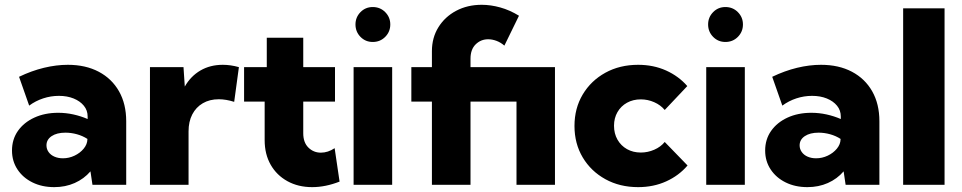

<svg xmlns="http://www.w3.org/2000/svg" viewBox="-20 -767 3995 797"><path d="M503.9 0H363.8L355.5 -55.7Q328.6 -24.4 290 -7.3Q251.5 9.8 205.1 9.8Q154.3 9.8 114.7 -9.8Q75.2 -29.3 52.5 -63.7Q29.8 -98.1 29.8 -142.1Q29.8 -188.5 54.4 -223.6Q79.1 -258.8 122.6 -278.8Q166 -298.8 221.7 -298.8Q253.4 -298.8 284.4 -292Q315.4 -285.2 343.8 -272.9V-283.2Q343.8 -309.1 328.1 -328.1Q312.5 -347.2 285.6 -358.2Q258.8 -369.1 224.6 -369.1Q190.9 -369.1 159.2 -358.6Q127.4 -348.1 101.1 -328.6L59.1 -448.2Q110.8 -473.1 162.4 -485.6Q213.9 -498 261.7 -498Q335.4 -498 389.9 -469.2Q444.3 -440.4 474.1 -387.9Q503.9 -335.4 503.9 -263.7ZM241.2 -109.9Q266.1 -109.9 289.3 -120.8Q312.5 -131.8 327.4 -149.9Q342.3 -168 342.8 -188.5V-190.4Q323.2 -203.1 299.3 -209.7Q275.4 -216.3 251.5 -216.3Q215.8 -216.3 194.3 -201.9Q172.9 -187.5 172.9 -163.6Q172.9 -148.4 181.6 -136Q190.4 -123.5 206.1 -116.7Q221.7 -109.9 241.2 -109.9Z M762.7 0H602.5V-488.3H741.7L747.1 -407.7Q771.5 -450.7 812 -474.4Q852.5 -498 904.8 -498Q920.9 -498 937.7 -495.6Q954.6 -493.2 971.7 -488.3L952.1 -344.2Q918 -355 888.2 -355Q850.1 -355 821.8 -338.4Q793.5 -321.8 778.1 -292Q762.7 -262.2 762.7 -221.7Z M1389.6 -13.2Q1331.1 9.8 1275.9 9.8Q1217.8 9.8 1173.1 -14.9Q1128.4 -39.6 1103.5 -83.3Q1078.6 -127 1078.6 -185.1V-345.2H993.2V-488.3H1087.4V-610.4H1238.8V-488.3H1370.6V-345.2H1238.8V-213.9Q1238.8 -175.3 1260.3 -154.3Q1281.7 -133.3 1312 -133.3Q1341.3 -133.3 1369.1 -151.9Z M1527.3 -592.8Q1497.1 -592.8 1476.3 -614Q1455.6 -635.3 1455.6 -665.5Q1455.6 -695.3 1476.3 -716.6Q1497.1 -737.8 1527.3 -737.8Q1558.1 -737.8 1579.1 -716.6Q1600.1 -695.3 1600.1 -665.5Q1600.1 -635.3 1579.1 -614Q1558.1 -592.8 1527.3 -592.8ZM1607.9 0H1447.8V-488.3H1607.9Z M1933.1 0H1772.9V-345.2H1687.5V-488.3H1772.9V-554.7Q1772.9 -610.4 1799.8 -653.8Q1826.7 -697.3 1873.5 -722.2Q1920.4 -747.1 1979.5 -747.1Q2017.1 -747.1 2056.6 -736.1Q2096.2 -725.1 2134.3 -701.7L2073.7 -577.6Q2058.6 -590.8 2041 -597.4Q2023.4 -604 2006.3 -604Q1976.1 -604 1954.6 -583Q1933.1 -562 1933.1 -523.4V-488.3H2283.7V0H2124V-345.2H1933.1Z M2834 -80.1Q2798.3 -38.1 2745.6 -14.2Q2692.9 9.8 2628.9 9.8Q2552.7 9.8 2492.9 -23.2Q2433.1 -56.2 2398.9 -113.5Q2364.7 -170.9 2364.7 -244.1Q2364.7 -317.4 2398.9 -374.8Q2433.1 -432.1 2492.9 -465.1Q2552.7 -498 2628.9 -498Q2692.4 -498 2744.9 -474.4Q2797.4 -450.7 2833 -409.7L2739.3 -310.5Q2722.2 -331.1 2695.6 -342.8Q2668.9 -354.5 2640.1 -354.5Q2607.9 -354.5 2582.8 -340.6Q2557.6 -326.7 2543.2 -301.8Q2528.8 -276.9 2528.8 -245.1Q2528.8 -212.4 2543.2 -187.3Q2557.6 -162.1 2582.8 -147.9Q2607.9 -133.8 2640.1 -133.8Q2668.9 -133.8 2695.8 -145.5Q2722.7 -157.2 2739.3 -177.7Z M2991.2 -592.8Q2960.9 -592.8 2940.2 -614Q2919.4 -635.3 2919.4 -665.5Q2919.4 -695.3 2940.2 -716.6Q2960.9 -737.8 2991.2 -737.8Q3022 -737.8 3043 -716.6Q3064 -695.3 3064 -665.5Q3064 -635.3 3043 -614Q3022 -592.8 2991.2 -592.8ZM3071.8 0H2911.6V-488.3H3071.8Z M3630.4 0H3490.2L3481.9 -55.7Q3455.1 -24.4 3416.5 -7.3Q3377.9 9.8 3331.5 9.8Q3280.8 9.8 3241.2 -9.8Q3201.7 -29.3 3179 -63.7Q3156.2 -98.1 3156.2 -142.1Q3156.2 -188.5 3180.9 -223.6Q3205.6 -258.8 3249 -278.8Q3292.5 -298.8 3348.1 -298.8Q3379.9 -298.8 3410.9 -292Q3441.9 -285.2 3470.2 -272.9V-283.2Q3470.2 -309.1 3454.6 -328.1Q3439 -347.2 3412.1 -358.2Q3385.3 -369.1 3351.1 -369.1Q3317.4 -369.1 3285.6 -358.6Q3253.9 -348.1 3227.5 -328.6L3185.5 -448.2Q3237.3 -473.1 3288.8 -485.6Q3340.3 -498 3388.2 -498Q3461.9 -498 3516.4 -469.2Q3570.8 -440.4 3600.6 -387.9Q3630.4 -335.4 3630.4 -263.7ZM3367.7 -109.9Q3392.6 -109.9 3415.8 -120.8Q3439 -131.8 3453.9 -149.9Q3468.8 -168 3469.2 -188.5V-190.4Q3449.7 -203.1 3425.8 -209.7Q3401.9 -216.3 3377.9 -216.3Q3342.3 -216.3 3320.8 -201.9Q3299.3 -187.5 3299.3 -163.6Q3299.3 -148.4 3308.1 -136Q3316.9 -123.5 3332.5 -116.7Q3348.1 -109.9 3367.7 -109.9Z M3900.9 0H3729V-732.4H3900.9Z"/></svg>

Font: Kumbh Sans ExtraBold
Style: Regular
Weight: 800
Version: Version 1.005